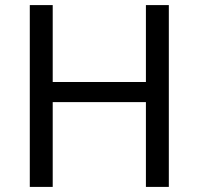

<svg xmlns="http://www.w3.org/2000/svg" viewBox="-20 -734 781 754"><path d="M643 0H553V-333H187V0H97V-714H187V-412H553V-714H643Z"/></svg>

Font: Noto Sans Gunjala Gondi
Style: Regular
Weight: 400
Designer: Ek Type
Foundry: Ek Type
Version: Version 1.004